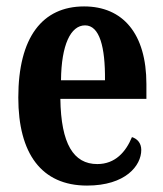

<svg xmlns="http://www.w3.org/2000/svg" viewBox="-20 -568 509 598"><path d="M251 10C371 10 420 -52 420 -101C420 -123 407 -136 391 -141C372 -95 339 -57 283 -57C209 -57 170 -120 168 -260H436V-306C436 -464 362 -548 242 -548C112 -548 37 -452 37 -264C37 -90 109 10 251 10ZM307 -318H170C171 -428 200 -489 245 -489C290 -489 308 -422 307 -318Z"/></svg>

Font: Noto Serif Bengali ExtraCondensed
Style: Bold
Weight: 700
Width: 2
Designer: Juan Bruce, Universal Thirst, Indian Type Foundry and the Monotype Design Team.
Foundry: Monotype Imaging Inc.
Version: Version 2.003